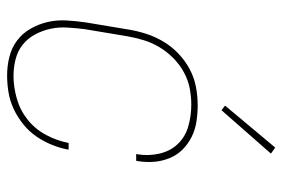

<svg xmlns="http://www.w3.org/2000/svg" viewBox="-147 -639 794 540"><g transform="rotate(90 250.0 -369.0)"><path d="M192 8Q165 8 139.5 1.5Q114 -5 94 -20Q74 -35 61 -57.5Q48 -80 42 -105.5Q36 -131 37.5 -158.5Q39 -186 43 -213L63 -333Q67 -358 75 -383Q83 -408 97 -431.5Q111 -455 131 -474Q151 -493 174.5 -505.5Q198 -518 224 -523Q250 -528 276 -528Q299 -528 322 -524.5Q345 -521 365 -511Q385 -501 400.5 -485.5Q416 -470 424.5 -449.5Q433 -429 435 -406Q437 -383 433 -359L432 -355H413L414 -359Q419 -390 412 -420.5Q405 -451 385 -472Q365 -493 335.5 -501.5Q306 -510 274 -510Q251 -510 228 -505.5Q205 -501 183 -489Q161 -477 143 -459Q125 -441 112.5 -420Q100 -399 93 -376Q86 -353 82 -330L62 -210Q59 -186 57.5 -161.5Q56 -137 61 -114Q66 -91 77 -70.5Q88 -50 105.5 -36Q123 -22 146 -16Q169 -10 194 -10Q225 -10 258 -19.5Q291 -29 317.5 -50.5Q344 -72 360 -102.5Q376 -133 382 -165H401Q397 -142 387.5 -118.5Q378 -95 364 -74.5Q350 -54 329.5 -37.5Q309 -21 286.5 -10.5Q264 0 240 4Q216 8 192 8ZM290 -595 277 -605 395 -746 412 -734Z"/></g></svg>

Font: Iosevka Thin Oblique
Style: Regular
Weight: 100
Italic angle: -9°
Monospace: yes
Designer: Belleve Invis
Foundry: Belleve Invis
Version: Version 32.5.0; ttfautohint (v1.8.4)